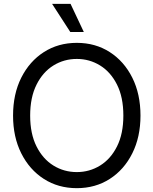

<svg xmlns="http://www.w3.org/2000/svg" viewBox="-20 -960 792 991"><path d="M376.5 11.2Q280.8 11.2 206.5 -36.4Q132.3 -84 89.8 -168.5Q47.4 -252.9 47.4 -363.3Q47.4 -474.6 89.8 -559.1Q132.3 -643.6 206.5 -691.2Q280.8 -738.8 376.5 -738.8Q472.2 -738.8 546.4 -691.2Q620.6 -643.6 662.8 -559.1Q705.1 -474.6 705.1 -363.3Q705.1 -252.9 662.8 -168.5Q620.6 -84 546.4 -36.4Q472.2 11.2 376.5 11.2ZM376.5 -71.8Q441.9 -71.8 496.6 -105.5Q551.3 -139.2 584 -204.3Q616.7 -269.5 616.7 -363.3Q616.7 -458 584 -523.2Q551.3 -588.4 496.6 -622.1Q441.9 -655.8 376.5 -655.8Q310.5 -655.8 255.9 -622.1Q201.2 -588.4 168.5 -522.9Q135.7 -457.5 135.7 -363.3Q135.7 -269.5 168.5 -204.3Q201.2 -139.2 255.9 -105.5Q310.5 -71.8 376.5 -71.8ZM342.8 -794.9 249 -939.9H344.2L412.6 -794.9Z"/></svg>

Font: Inter 28pt
Style: Regular
Weight: 400
Designer: Rasmus Andersson
Foundry: rsms
Version: Version 4.001;git-66647c0bb